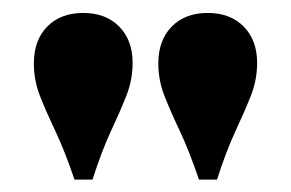

<svg xmlns="http://www.w3.org/2000/svg" viewBox="-20 -630 456 301"><path d="M96.8 -348.4Q81.5 -393.5 66.9 -424.2Q52.4 -454.8 42.7 -479.4Q33.1 -504 33.1 -530.6Q33.1 -566.9 54 -588.3Q75 -609.7 110.5 -609.7Q146 -609.7 166.9 -588.3Q187.9 -566.9 187.9 -531.5Q187.9 -504.8 178.2 -480.2Q168.5 -455.6 154 -424.6Q139.5 -393.5 125 -348.4ZM291.9 -348.4Q276.6 -393.5 262.1 -424.2Q247.6 -454.8 237.9 -479.4Q228.2 -504 228.2 -530.6Q228.2 -566.9 249.2 -588.3Q270.2 -609.7 305.6 -609.7Q341.1 -609.7 362.1 -588.3Q383.1 -566.9 383.1 -531.5Q383.1 -504.8 373.4 -480.2Q363.7 -455.6 349.2 -424.6Q334.7 -393.5 320.2 -348.4Z"/></svg>

Font: Playfair 9pt Black
Style: Regular
Weight: 900
Designer: Claus Eggers Sørensen
Foundry: Claus Eggers Sørensen
Version: Version 2.203